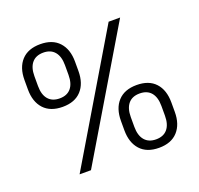

<svg xmlns="http://www.w3.org/2000/svg" viewBox="-117 -779 954 919"><g transform="rotate(-20 360.0 -319.5)"><path d="M141.5 0 522 -639H580.5L199.5 0ZM543.5 11Q481 11 448 -25.5Q415 -62 415 -125V-172.5Q415 -236 448.2 -272.2Q481.5 -308.5 543.5 -308.5Q606 -308.5 639 -272.5Q672 -236.5 672 -172.5V-125Q672 -62 638.8 -25.5Q605.5 11 543.5 11ZM543.5 -32Q581.5 -32 601.5 -55.8Q621.5 -79.5 621.5 -124V-173.5Q621.5 -218 601.5 -241.8Q581.5 -265.5 543.5 -265.5Q505.5 -265.5 485.5 -241.8Q465.5 -218 465.5 -173.5V-124Q465.5 -79.5 485.8 -55.8Q506 -32 543.5 -32ZM177 -331Q114.5 -331 81.2 -367.2Q48 -403.5 48 -466.5V-514.5Q48 -577.5 81.2 -613.8Q114.5 -650 177 -650Q239 -650 272.2 -613.8Q305.5 -577.5 305.5 -514.5V-466.5Q305.5 -403.5 272.2 -367.2Q239 -331 177 -331ZM177 -374Q214.5 -374 234.5 -397.5Q254.5 -421 254.5 -465.5V-515.5Q254.5 -559.5 234.5 -583.2Q214.5 -607 177 -607Q139 -607 119 -583.2Q99 -559.5 99 -515.5V-465.5Q99 -421 119.2 -397.5Q139.5 -374 177 -374Z"/></g></svg>

Font: Anek Tamil Light
Style: Regular
Weight: 300
Designer: Aadarsh Rajan (Tamil), Yesha Goshar (Latin)
Foundry: Ek Type
Version: Version 1.003